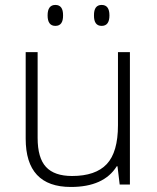

<svg xmlns="http://www.w3.org/2000/svg" viewBox="-20 -740 630 770"><path d="M130.9 -530.8V-187Q130.9 -106.4 164.6 -70.3Q198.2 -34.2 269 -34.2Q363.3 -34.2 408.2 -82Q453.1 -129.9 453.1 -237.8V-530.8H501V0H460L451.2 -73.2H448.2Q396.5 9.8 264.2 9.8Q83 9.8 83 -184.1V-530.8ZM356.9 -678.2Q356.4 -720.2 387.7 -720.2Q418.9 -720.2 418.9 -678.2Q418.9 -636.2 387.7 -636.2Q356.4 -636.2 356.9 -678.2ZM232.9 -678.2Q233.4 -636.2 202.1 -636.2Q170.9 -636.2 170.9 -678.2Q170.9 -720.2 202.1 -720.2Q233.4 -720.2 232.9 -678.2Z"/></svg>

Font: OpenSans-Light
Style: Regular
Weight: 300
Foundry: Ascender Corporation
Version: Version 1.10